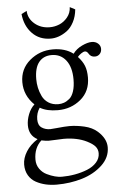

<svg xmlns="http://www.w3.org/2000/svg" viewBox="-59 -687 603 962"><g transform="rotate(-5 242.5 -206.0)"><path d="M112.3 -645.5Q113.8 -606.9 145 -580.3Q176.3 -553.7 221.2 -553.7Q245.6 -553.7 269 -563.2Q292.5 -572.8 310.3 -594.5Q328.1 -616.2 329.1 -645.5L355.5 -631.8Q352.1 -596.2 337.6 -568.6Q323.2 -541 303 -526.1Q282.7 -511.2 262 -503.9Q241.2 -496.6 221.2 -496.6Q164.1 -496.6 127.7 -534.4Q91.3 -572.3 85.4 -631.8ZM316.4 -283.2Q316.4 -344.7 289.6 -379.4Q262.7 -414.1 217.3 -414.1Q176.3 -414.1 153.3 -385.5Q130.4 -356.9 130.4 -300.3Q130.4 -278.3 135 -256.8Q139.6 -235.4 149.9 -213.9Q160.2 -192.4 180.9 -179.2Q201.7 -166 230 -166Q245.1 -166 258.5 -170.7Q272 -175.3 285.9 -186.8Q299.8 -198.2 308.1 -222.9Q316.4 -247.6 316.4 -283.2ZM129.4 7.3Q91.3 42 91.3 101.1Q91.3 127.4 105.5 147.5Q119.6 167.5 140.9 177.7Q162.1 188 181.2 192.9Q200.2 197.8 215.3 197.8Q249 197.8 282 191.9Q314.9 186 344.2 174.3Q373.5 162.6 391.6 142.3Q409.7 122.1 409.7 96.2Q409.7 76.7 397.9 62.5Q386.2 48.3 357.4 33.7Q308.6 9.3 240.2 9.3Q228 9.3 207 10.7Q185.5 12.2 166.5 12.2Q152.3 12.2 129.4 7.3ZM433.1 -387.7Q412.6 -387.7 402.8 -404.8Q395.5 -417.5 385.7 -417.5Q377.4 -417.5 366 -409.4Q354.5 -401.4 348.1 -393.1Q370.1 -369.6 379.6 -345.7Q389.2 -321.8 389.2 -286.6Q389.2 -217.3 340.6 -176.8Q292 -136.2 225.1 -136.2Q169.9 -136.2 135.3 -156.7Q117.7 -130.9 117.7 -99.1Q117.7 -69.8 135.7 -57.4Q153.8 -44.9 179.2 -44.9Q187 -44.9 210.4 -47.4Q252.9 -51.8 274.9 -51.8Q310.5 -51.8 350.1 -42.7Q389.6 -33.7 415.5 -10.7Q457.5 26.9 457.5 70.3Q457.5 121.6 416.3 160.2Q375 198.7 314.7 216.8Q254.4 234.9 187 234.9Q157.7 234.9 131.8 229Q106 223.1 83 210.7Q60.1 198.2 46.4 175.3Q32.7 152.3 32.7 121.1Q32.7 88.4 53 55.9Q73.2 23.4 110.8 -0.5Q68.4 -22.5 68.4 -73.7Q68.4 -100.6 79.6 -129.2Q90.8 -157.7 110.4 -175.3Q59.6 -224.1 59.6 -291Q59.6 -357.4 109.4 -399.7Q159.2 -441.9 225.6 -441.9Q288.1 -441.9 328.1 -411.1Q345.2 -434.6 373.8 -448.2Q402.3 -461.9 423.3 -461.9Q442.4 -461.9 454.8 -450.9Q467.3 -439.9 467.3 -423.8Q467.3 -407.7 457.5 -397.7Q447.8 -387.7 433.1 -387.7Z"/></g></svg>

Font: Libertinage
Style: l
Weight: 400
Designer: OSP
Foundry: OSP
Version: Version 1.0; 2008; OFL relea